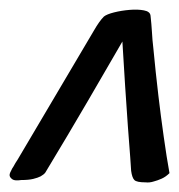

<svg xmlns="http://www.w3.org/2000/svg" viewBox="-41 -745 378 406"><path d="M277.3 -711.9Q279.3 -694.3 280.3 -677.2Q281.2 -660.2 283.2 -643.6Q288.1 -591.8 293.9 -543Q298.8 -501 305.2 -456.1Q311.5 -411.1 317.4 -378.9Q309.6 -371.1 300.8 -367.2Q292 -363.3 284.2 -361.3Q275.4 -358.4 266.6 -359.4Q248 -359.4 243.2 -364.3Q238.3 -369.1 236.3 -383.8Q236.3 -386.7 234.4 -412.1Q232.4 -437.5 229.5 -476.6Q226.6 -515.6 223.6 -563Q220.7 -610.4 217.8 -657.2Q188.5 -606.4 145.5 -532.7Q102.5 -459 54.7 -379.9Q51.8 -376 44.9 -372.1Q39.1 -369.1 29.3 -366.7Q19.5 -364.3 3.9 -364.3Q-9.8 -362.3 -14.6 -365.7Q-19.5 -369.1 -20.5 -373Q-21.5 -377 -17.6 -383.8Q-15.6 -388.7 -12.7 -392.6Q-10.7 -396.5 -8.3 -400.4Q-5.9 -404.3 -3.9 -407.2L157.2 -679.7Q168.9 -700.2 178.7 -710Q184.6 -714.8 200.2 -718.8Q215.8 -722.7 232.9 -724.1Q250 -725.6 263.2 -723.1Q276.4 -720.7 277.3 -711.9Z"/></svg>

Font: Satisfy
Style: Regular
Weight: 400
Designer: Font Diner, Inc
Foundry: Font Diner, Inc
Version: Version 1.001